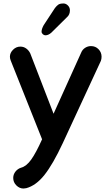

<svg xmlns="http://www.w3.org/2000/svg" viewBox="-20 -794 641 1104"><path d="M564 -468Q564 -455 560 -444L341 29Q284 151 235.5 212Q187 273 131 288Q121 290 115 290Q92 290 74 272Q56 254 56 229Q56 209 69 192.5Q82 176 102 170Q132 162 159.5 123.5Q187 85 222 7L42 -445Q37 -457 37 -468Q37 -490 55 -508Q73 -526 97 -526Q116 -526 131 -515Q146 -504 154 -487L288 -140L447 -492Q454 -509 469.5 -519Q485 -529 503 -529Q529 -529 546.5 -511Q564 -493 564 -468ZM219 -612Q219 -627 231 -649L296 -748Q306 -761 315.5 -767.5Q325 -774 345 -774Q359 -774 370.5 -762.5Q382 -751 382 -735Q382 -710 366 -696L275 -606Q258 -591 241 -591Q233 -591 226 -597.5Q219 -604 219 -612Z"/></svg>

Font: Tsukimi Rounded
Style: Bold
Weight: 700
Designer: Takashi Funayama
Foundry: Takashi Funayama
Version: Version 1.032; ttfautohint (v1.8.3)